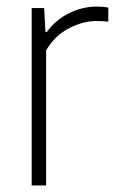

<svg xmlns="http://www.w3.org/2000/svg" viewBox="-20 -565 356 585"><path d="M76.5 0V-540.5H114.5L118.5 -467.5H122.5Q150.5 -505.5 191.2 -525.2Q232 -545 275 -545Q294.5 -545 310 -542V-499Q301 -500 292.8 -500.5Q284.5 -501 273.5 -501Q232.5 -501 189.5 -478.5Q146.5 -456 120.5 -411.5V0Z"/></svg>

Font: Encode Sans SmCnd XLt
Style: Regular
Weight: 200
Width: 4
Designer: Multiple Designers
Foundry: Impallari Type
Version: Version 3.002; ttfautohint (v1.8.3) -l 8 -r 50 -G 200 -x 14 